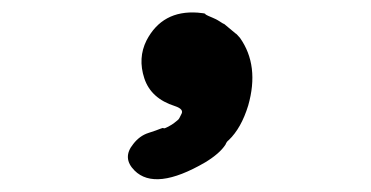

<svg xmlns="http://www.w3.org/2000/svg" viewBox="-20 -597 587 304"><path d="M335 -559 353 -544Q354 -544 360 -537Q391 -493 373 -430Q362 -394 342 -375Q339 -373 337 -368Q328 -354 305 -340Q226 -294 193 -327Q173 -347 191 -369Q201 -382 215 -386.5Q229 -391 233.5 -393Q238 -395 239 -394Q240 -393 246.5 -396.5Q253 -400 256 -402.5Q259 -405 261 -406.5Q263 -408 264 -410Q265 -412 267 -416Q272 -424 257 -429Q219 -441 208.5 -473Q198 -505 212 -533Q237 -581 293 -577Q305 -576 305 -575Q305 -574 309.5 -572Q314 -570 316.5 -569Q319 -568 322 -566.5Q325 -565 329.5 -562Q334 -559 335 -559Z"/></svg>

Font: TT2020 Style E
Style: Regular
Weight: 400
Version: Version 00.2